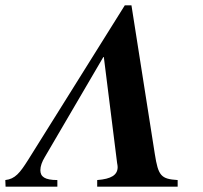

<svg xmlns="http://www.w3.org/2000/svg" viewBox="-88 -703 763 723"><path d="M581 0V-25C518 -29 508 -41 495 -123L407 -683H382L18 -101C-13 -52 -31 -29 -68 -25L-67 0H128V-25C80 -25 64 -38 64 -62C64 -77 70 -94 81 -112L301 -488H303L353 -89C354 -83 355 -79 355 -74C355 -44 331 -29 278 -25V0Z"/></svg>

Font: XITS
Style: Bold Italic
Weight: 700
Italic angle: -16.33°
Designer: MicroPress Inc., with final additions and corrections provided by Coen Hoffman, Elsevier (retired)
Version: Version 1.105